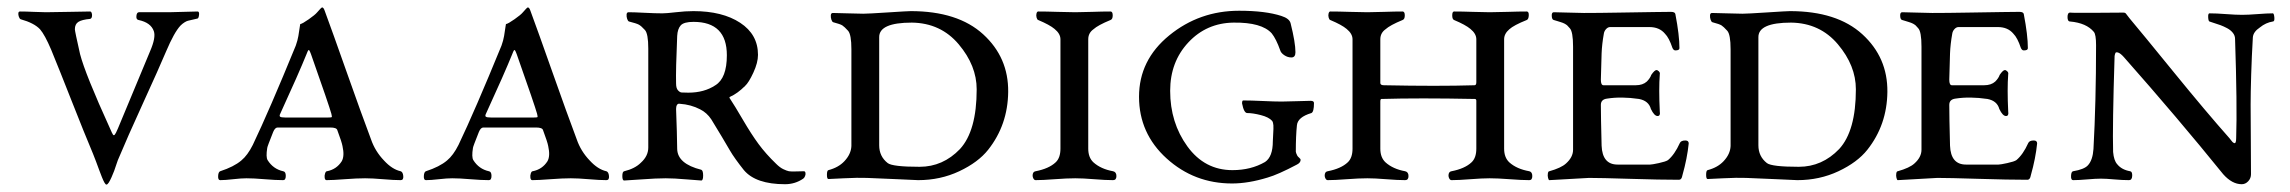

<svg xmlns="http://www.w3.org/2000/svg" viewBox="-20 -483 6177 518"><path d="M267 15Q265 15 262 10Q259 5 255 -5Q251 -15 247.5 -24.5Q244 -34 239 -47.5Q234 -61 231 -68Q207 -125 174 -209Q141 -293 118 -349Q101 -389 88 -404Q72 -421 36 -431Q33 -432 31 -437.5Q29 -443 29.5 -447.5Q30 -452 34 -452Q50 -452 70.5 -451Q91 -450 104 -450Q128 -450 167 -451Q206 -452 223 -452Q226 -452 227.5 -447.5Q229 -443 228 -438Q227 -433 223 -432Q201 -430 191.5 -424Q182 -418 182 -404Q182 -399 196 -337Q210 -283 277 -136Q283 -122 285 -119.5Q287 -117 289.5 -119.5Q292 -122 298 -136Q300 -140 385 -345Q401 -382 395 -399Q387 -422 354 -429Q347 -430 348 -440Q349 -450 355 -450H436Q451 -450 474.5 -451Q498 -452 513 -452Q518 -452 517 -443Q516 -434 513 -433Q509 -432 500 -430Q491 -428 487 -427Q483 -426 477.5 -422.5Q472 -419 467 -414Q450 -396 428 -344Q409 -299 366 -205Q323 -111 298 -51Q297 -49 294 -39.5Q291 -30 288 -22Q285 -14 281 -5Q277 4 273.5 9.5Q270 15 267 15Z M574 3Q568 3 568.5 -8Q569 -19 574 -21Q611 -33 631 -50Q648 -64 662 -92Q706 -184 778 -360Q783 -374 785 -386Q786 -391 787 -399Q788 -407 789 -412L790 -418Q796 -419 813 -431Q830 -443 835 -449Q847 -463 849 -463Q853 -463 856 -454Q876 -400 915.5 -288Q955 -176 981 -107Q992 -75 1016 -50Q1038 -26 1061 -21Q1067 -19 1068 -8Q1069 3 1061 3Q1043 3 1013.5 0.5Q984 -2 965 -2Q943 -2 910 0.5Q877 3 861 3Q857 3 856 -3Q855 -9 857 -15Q859 -21 862 -21Q888 -26 902 -48Q910 -62 904 -89Q902 -100 890 -132Q888 -139 871 -139H729Q722 -139 717 -127Q701 -87 701 -84Q697 -59 702 -51Q717 -27 744 -21Q751 -20 751 -8.5Q751 3 744 3Q724 3 694 0.5Q664 -2 645 -2Q631 -2 609 0.5Q587 3 574 3ZM807 -337Q786 -285 736 -176Q733 -170 736 -168Q739 -166 749 -166H866Q874 -166 875 -167Q876 -168 874 -176Q868 -198 819 -337Q816 -345 814.5 -347Q813 -349 811.5 -347Q810 -345 807 -337Z M1129 3Q1123 3 1123.5 -8Q1124 -19 1129 -21Q1166 -33 1186 -50Q1203 -64 1217 -92Q1261 -184 1333 -360Q1338 -374 1340 -386Q1341 -391 1342 -399Q1343 -407 1344 -412L1345 -418Q1351 -419 1368 -431Q1385 -443 1390 -449Q1402 -463 1404 -463Q1408 -463 1411 -454Q1431 -400 1470.5 -288Q1510 -176 1536 -107Q1547 -75 1571 -50Q1593 -26 1616 -21Q1622 -19 1623 -8Q1624 3 1616 3Q1598 3 1568.5 0.5Q1539 -2 1520 -2Q1498 -2 1465 0.5Q1432 3 1416 3Q1412 3 1411 -3Q1410 -9 1412 -15Q1414 -21 1417 -21Q1443 -26 1457 -48Q1465 -62 1459 -89Q1457 -100 1445 -132Q1443 -139 1426 -139H1284Q1277 -139 1272 -127Q1256 -87 1256 -84Q1252 -59 1257 -51Q1272 -27 1299 -21Q1306 -20 1306 -8.5Q1306 3 1299 3Q1279 3 1249 0.5Q1219 -2 1200 -2Q1186 -2 1164 0.5Q1142 3 1129 3ZM1362 -337Q1341 -285 1291 -176Q1288 -170 1291 -168Q1294 -166 1304 -166H1421Q1429 -166 1430 -167Q1431 -168 1429 -176Q1423 -198 1374 -337Q1371 -345 1369.5 -347Q1368 -349 1366.5 -347Q1365 -345 1362 -337Z M1804 -189Q1805 -166 1806 -129.5Q1807 -93 1807 -81Q1808 -41 1872 -25Q1877 -23 1877 -9.5Q1877 4 1872 4Q1868 4 1833 1Q1798 -2 1776 -2Q1751 -2 1710.5 1Q1670 4 1664 4Q1659 4 1659 -8Q1659 -20 1664 -21Q1693 -28 1709 -44Q1729 -62 1729 -85V-352Q1729 -392 1720 -402Q1710 -413 1703.5 -416.5Q1697 -420 1677 -425Q1674 -426 1672 -432Q1670 -438 1670.5 -444Q1671 -450 1676 -450Q1690 -450 1719 -448.5Q1748 -447 1767 -447Q1778 -447 1803.5 -450Q1829 -453 1851 -453Q1929 -453 1977 -421.5Q2025 -390 2025 -335Q2025 -314 2012.5 -287Q2000 -260 1990 -251Q1970 -231 1950 -222Q1946 -221 1950 -216Q1962 -198 1984.5 -159.5Q2007 -121 2026.5 -94.5Q2046 -68 2074 -41Q2084 -31 2093.5 -26.5Q2103 -22 2108.5 -21Q2114 -20 2128 -20.5Q2142 -21 2149 -21Q2152 -21 2153 -17Q2154 -13 2152 -8Q2150 -3 2147 -1Q2125 14 2098 14Q2019 14 1987 -24Q1975 -39 1965 -53Q1955 -67 1949 -77.5Q1943 -88 1927.5 -114Q1912 -140 1899 -161Q1887 -179 1869 -188Q1844 -201 1814 -203Q1809 -204 1806.5 -200Q1804 -196 1804 -189ZM1804 -258Q1804 -245 1809 -239.5Q1814 -234 1818.5 -233.5Q1823 -233 1837 -233Q1880 -233 1910 -253Q1941 -272 1941 -334Q1941 -424 1851 -424Q1825 -424 1816.5 -414.5Q1808 -405 1807 -386Q1803 -294 1804 -258Z M2457 3Q2453 3 2401.5 0.5Q2350 -2 2319 -3Q2295 -4 2256.5 -2Q2218 0 2215 0Q2211 0 2211 -11.5Q2211 -23 2215 -24Q2242 -31 2258 -48Q2276 -67 2277 -89V-350Q2277 -390 2268 -400Q2258 -411 2252.5 -414.5Q2247 -418 2228 -423Q2225 -424 2223 -430Q2221 -436 2221.5 -442Q2222 -448 2227 -448Q2241 -448 2266.5 -447Q2292 -446 2309 -446Q2322 -446 2375.5 -449.5Q2429 -453 2437 -453Q2564 -453 2632.5 -390.5Q2701 -328 2700 -235Q2699 -146 2646 -79Q2619 -45 2568 -21Q2517 3 2457 3ZM2375 -43Q2388 -33 2461 -33Q2524 -33 2570 -81Q2615 -130 2615 -242Q2615 -306 2566.5 -363.5Q2518 -421 2440 -422Q2352 -422 2352 -383V-91Q2352 -61 2375 -43Z M2916 -377V-82Q2916 -58 2930 -45Q2950 -27 2983 -21Q2992 -19 2992 -8Q2992 3 2983 3Q2963 3 2932 0.5Q2901 -2 2881 -2Q2859 -2 2825.5 0.5Q2792 3 2774 3Q2770 3 2767.5 -2.5Q2765 -8 2766.5 -14Q2768 -20 2774 -21Q2810 -28 2828 -45Q2841 -57 2841 -82V-377Q2841 -392 2825 -405Q2812 -416 2781 -429Q2778 -430 2776.5 -436Q2775 -442 2776.5 -447Q2778 -452 2781 -452Q2803 -452 2832.5 -451Q2862 -450 2881 -450Q2899 -450 2927 -451Q2955 -452 2976 -452Q2982 -452 2982 -441.5Q2982 -431 2976 -429Q2942 -415 2930 -404Q2916 -394 2916 -377Z M3305 -24Q3355 -24 3393 -46Q3414 -60 3414 -102Q3414 -108 3415 -122.5Q3416 -137 3415.5 -145Q3415 -153 3412 -157Q3403 -167 3381.5 -172.5Q3360 -178 3345 -178Q3336 -178 3331 -204Q3331 -212 3334 -212Q3355 -212 3387 -210.5Q3419 -209 3438 -209Q3454 -209 3479 -210Q3504 -211 3516 -211Q3525 -211 3525 -205Q3525 -181 3518 -178Q3481 -167 3479 -145Q3476 -117 3476 -74Q3476 -71 3480 -63Q3481 -61 3485 -57.5Q3489 -54 3489 -52Q3489 -44 3479 -39Q3428 -12 3400 -4Q3348 12 3304 12Q3202 12 3127.5 -55.5Q3053 -123 3053 -222Q3053 -321 3134.5 -387.5Q3216 -454 3323 -454Q3394 -454 3437 -440Q3459 -433 3462 -420Q3475 -368 3475 -342Q3475 -328 3464 -328Q3454 -328 3445 -334Q3436 -340 3434 -347Q3423 -378 3411 -393Q3384 -423 3308 -422Q3235 -421 3186 -368.5Q3137 -316 3137 -238Q3137 -152 3183.5 -88Q3230 -24 3305 -24Z M3704 -259Q3704 -253 3714 -253Q3860 -250 3958 -253Q3963 -253 3963 -261V-377Q3963 -392 3947 -405Q3934 -416 3903 -429Q3898 -431 3898 -441.5Q3898 -452 3903 -452Q3925 -452 3953 -451Q3981 -450 3999 -450Q4018 -450 4048 -451Q4078 -452 4099 -452Q4105 -452 4104.5 -441.5Q4104 -431 4099 -429Q4064 -415 4052 -404Q4038 -392 4038 -377V-82Q4038 -58 4052 -45Q4072 -27 4106 -21Q4114 -19 4114 -8Q4114 3 4106 3Q4086 3 4053 0.5Q4020 -2 3999 -2Q3979 -2 3947 0.5Q3915 3 3896 3Q3892 3 3889.5 -2.5Q3887 -8 3888.5 -14Q3890 -20 3896 -21Q3932 -28 3950 -45Q3963 -57 3963 -82V-211Q3963 -216 3959 -216Q3808 -219 3707 -216Q3704 -216 3704 -209V-82Q3704 -58 3718 -45Q3738 -27 3771 -21Q3780 -19 3780 -8Q3780 3 3771 3Q3751 3 3720 0.5Q3689 -2 3669 -2Q3647 -2 3613.5 0.5Q3580 3 3562 3Q3558 3 3555.5 -2.5Q3553 -8 3554.5 -14Q3556 -20 3562 -21Q3598 -28 3616 -45Q3629 -57 3629 -82V-377Q3629 -392 3613 -405Q3600 -416 3569 -429Q3566 -430 3564.5 -436Q3563 -442 3564.5 -447Q3566 -452 3569 -452Q3591 -452 3620.5 -451Q3650 -450 3669 -450Q3687 -450 3715 -451Q3743 -452 3764 -452Q3770 -452 3770 -441.5Q3770 -431 3764 -429Q3730 -415 3718 -404Q3704 -394 3704 -377Z M4402 -216Q4354 -223 4316 -217Q4299 -215 4299 -200Q4299 -168 4301 -90Q4303 -39 4344 -39H4432Q4437 -39 4455.5 -43Q4474 -47 4480 -51Q4498 -66 4512 -97Q4515 -104 4527 -104Q4536 -104 4536 -96Q4532 -56 4519 -10Q4517 2 4510 2Q4459 2 4378.5 -0.5Q4298 -3 4267 -3L4160 3Q4158 3 4156.5 -3Q4155 -9 4156 -15Q4157 -21 4160 -21Q4192 -30 4205 -42Q4224 -59 4224 -79V-357Q4224 -398 4215 -407Q4212 -410 4210 -412.5Q4208 -415 4205.5 -416.5Q4203 -418 4201.5 -419Q4200 -420 4196 -421.5Q4192 -423 4190 -423.5Q4188 -424 4182 -426Q4176 -428 4172 -429Q4167 -430 4166.5 -440Q4166 -450 4172 -450Q4186 -450 4211.5 -449Q4237 -448 4253 -448Q4292 -448 4348 -449Q4404 -450 4442.5 -450.5Q4481 -451 4488 -451Q4499 -451 4500 -445Q4511 -388 4511 -353Q4511 -347 4500 -347Q4495 -347 4492 -354Q4483 -381 4472 -392Q4457 -410 4430 -410H4324Q4318 -410 4313 -404.5Q4308 -399 4307 -392Q4302 -364 4301 -339Q4299 -273 4299 -268Q4299 -253 4306 -253H4393Q4412 -253 4423 -263Q4432 -272 4435 -281Q4444 -294 4449 -294Q4452 -294 4455.5 -290.5Q4459 -287 4458 -283Q4455 -243 4458 -182Q4460 -170 4452 -170Q4443 -170 4434 -189Q4428 -211 4402 -216Z M4829 3Q4825 3 4773.5 0.5Q4722 -2 4691 -3Q4667 -4 4628.5 -2Q4590 0 4587 0Q4583 0 4583 -11.5Q4583 -23 4587 -24Q4614 -31 4630 -48Q4648 -67 4649 -89V-350Q4649 -390 4640 -400Q4630 -411 4624.5 -414.5Q4619 -418 4600 -423Q4597 -424 4595 -430Q4593 -436 4593.5 -442Q4594 -448 4599 -448Q4613 -448 4638.5 -447Q4664 -446 4681 -446Q4694 -446 4747.5 -449.5Q4801 -453 4809 -453Q4936 -453 5004.5 -390.5Q5073 -328 5072 -235Q5071 -146 5018 -79Q4991 -45 4940 -21Q4889 3 4829 3ZM4747 -43Q4760 -33 4833 -33Q4896 -33 4942 -81Q4987 -130 4987 -242Q4987 -306 4938.5 -363.5Q4890 -421 4812 -422Q4724 -422 4724 -383V-91Q4724 -61 4747 -43Z M5342 -216Q5294 -223 5256 -217Q5239 -215 5239 -200Q5239 -168 5241 -90Q5243 -39 5284 -39H5372Q5377 -39 5395.5 -43Q5414 -47 5420 -51Q5438 -66 5452 -97Q5455 -104 5467 -104Q5476 -104 5476 -96Q5472 -56 5459 -10Q5457 2 5450 2Q5399 2 5318.5 -0.5Q5238 -3 5207 -3L5100 3Q5098 3 5096.5 -3Q5095 -9 5096 -15Q5097 -21 5100 -21Q5132 -30 5145 -42Q5164 -59 5164 -79V-357Q5164 -398 5155 -407Q5152 -410 5150 -412.5Q5148 -415 5145.5 -416.5Q5143 -418 5141.5 -419Q5140 -420 5136 -421.5Q5132 -423 5130 -423.5Q5128 -424 5122 -426Q5116 -428 5112 -429Q5107 -430 5106.5 -440Q5106 -450 5112 -450Q5126 -450 5151.5 -449Q5177 -448 5193 -448Q5232 -448 5288 -449Q5344 -450 5382.5 -450.5Q5421 -451 5428 -451Q5439 -451 5440 -445Q5451 -388 5451 -353Q5451 -347 5440 -347Q5435 -347 5432 -354Q5423 -381 5412 -392Q5397 -410 5370 -410H5264Q5258 -410 5253 -404.5Q5248 -399 5247 -392Q5242 -364 5241 -339Q5239 -273 5239 -268Q5239 -253 5246 -253H5333Q5352 -253 5363 -263Q5372 -272 5375 -281Q5384 -294 5389 -294Q5392 -294 5395.5 -290.5Q5399 -287 5398 -283Q5395 -243 5398 -182Q5400 -170 5392 -170Q5383 -170 5374 -189Q5368 -211 5342 -216Z M5573 3Q5567 3 5567.5 -8.5Q5568 -20 5573 -21Q5603 -26 5613 -37Q5626 -51 5628 -81Q5635 -208 5635 -361Q5635 -390 5629 -397Q5609 -421 5565 -425Q5558 -425 5558 -437Q5558 -449 5565 -449Q5570 -448 5638.5 -448.5Q5707 -449 5709 -449Q5713 -449 5715 -447Q5717 -445 5720 -440.5Q5723 -436 5725 -434Q5757 -396 5844.5 -288.5Q5932 -181 5995 -110Q5996 -109 5998.5 -105.5Q6001 -102 6003 -100Q6005 -98 6007.5 -97Q6010 -96 6011.5 -99Q6013 -102 6013 -110Q6016 -199 6010 -378Q6010 -387 6004 -394.5Q5998 -402 5988.5 -407Q5979 -412 5971 -415Q5963 -418 5953 -421Q5943 -424 5941 -425Q5938 -426 5937.5 -436.5Q5937 -447 5941 -447Q5959 -447 5985.5 -445Q6012 -443 6029 -443Q6045 -443 6071 -445Q6097 -447 6112 -447Q6115 -447 6116 -436Q6117 -425 6112 -425Q6093 -422 6077 -409Q6059 -397 6058 -382Q6055 -331 6053.5 -281.5Q6052 -232 6052 -200.5Q6052 -169 6052.5 -109.5Q6053 -50 6053 -13Q6053 -2 6045.5 6Q6038 14 6028 14Q6002 14 5978 -13Q5855 -165 5710 -329Q5701 -339 5695 -341Q5689 -343 5687.5 -340.5Q5686 -338 5685 -332Q5679 -142 5681 -73Q5683 -50 5692 -40Q5704 -25 5727 -21Q5733 -20 5732.5 -8.5Q5732 3 5724 3Q5706 3 5684 1Q5662 -1 5648 -1Q5634 -1 5611 1Q5588 3 5573 3Z"/></svg>

Font: EB Garamond 12 All SC
Style: AllSC
Weight: 400
Version: Version 0.016 ; ttfautohint (v0.97) -l 8 -r 50 -G 200 -x 0 -